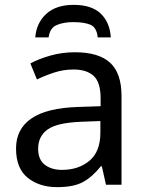

<svg xmlns="http://www.w3.org/2000/svg" viewBox="-20 -760 601 790"><path d="M288 -545Q386 -545 433 -502Q480 -459 480 -365V0H416L399 -76H395Q360 -32 321.5 -11Q283 10 215 10Q142 10 94 -28.5Q46 -67 46 -149Q46 -229 109 -272.5Q172 -316 303 -320L394 -323V-355Q394 -422 365 -448Q336 -474 283 -474Q241 -474 203 -461.5Q165 -449 132 -433L105 -499Q140 -518 188 -531.5Q236 -545 288 -545ZM393 -262 314 -259Q214 -255 175.5 -227Q137 -199 137 -148Q137 -103 164.5 -82Q192 -61 235 -61Q303 -61 348 -98.5Q393 -136 393 -214ZM283 -740Q357 -740 394.5 -704Q432 -668 436 -606H382Q378 -647 352.5 -658Q327 -669 281 -669Q242 -669 213.5 -657Q185 -645 180 -606H125Q130 -666 170.5 -703Q211 -740 283 -740Z"/></svg>

Font: Noto IKEA Simplified Chinese
Style: Regular
Weight: 400
Designer: Monotype Design Team
Foundry: Monotype Imaging Inc.
Version: Version 1.100